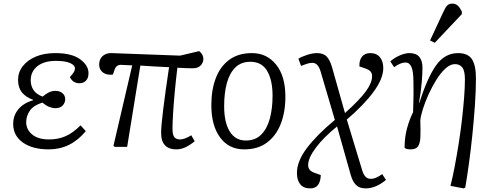

<svg xmlns="http://www.w3.org/2000/svg" viewBox="-20 -813 2688 1063"><path d="M250 14Q160 14 106.5 -24Q53 -62 53 -127Q53 -174 82 -208.5Q111 -243 164 -258V-260Q121 -276 100.5 -302.5Q80 -329 80 -371Q80 -413 106 -446.5Q132 -480 178 -499.5Q224 -519 286 -519Q377 -519 423.5 -485Q470 -451 470 -408Q470 -381 456 -366.5Q442 -352 420 -352Q384 -352 367 -386Q384 -405 389.5 -415Q395 -425 395 -433Q395 -453 367 -464.5Q339 -476 290 -476Q224 -476 187 -446.5Q150 -417 150 -368Q150 -338 165.5 -314.5Q181 -291 216 -278Q233 -293 250.5 -301.5Q268 -310 287 -310Q311 -310 326 -297Q341 -284 341 -264Q341 -244 327 -229Q313 -214 287 -214Q271 -214 253 -221Q235 -228 215 -245Q166 -230 145.5 -200.5Q125 -171 125 -137Q125 -96 158 -68.5Q191 -41 252 -41Q301 -41 342 -58.5Q383 -76 426 -119L455 -87Q372 14 250 14Z M955 14Q916 14 894 -8Q872 -30 872 -78Q872 -113 883.5 -207Q895 -301 916 -441Q877 -443 836.5 -445Q796 -447 757 -450L684 0H616L608 -5L712 -451Q664 -454 649 -454Q624 -454 615 -429L605 -400Q570 -396 549.5 -412Q529 -428 529 -455Q529 -486 548.5 -503Q568 -520 597 -519L977 -505L1083 -530Q1106 -511 1106 -487Q1106 -466 1091 -450.5Q1076 -435 1049 -435Q1039 -435 1015.5 -435.5Q992 -436 962 -438Q953 -364 947 -298Q941 -232 938 -180.5Q935 -129 935 -100Q935 -66 945.5 -53.5Q956 -41 977 -41Q1002 -41 1039 -64L1058 -31Q1031 -9 1006.5 2.5Q982 14 955 14Z M1332 14Q1247 14 1198.5 -52Q1150 -118 1150 -231Q1150 -316 1175 -381Q1200 -446 1250 -482.5Q1300 -519 1375 -519Q1457 -519 1508.5 -455.5Q1560 -392 1560 -277Q1560 -193 1534.5 -127.5Q1509 -62 1458.5 -24Q1408 14 1332 14ZM1341 -35Q1393 -35 1425.5 -67Q1458 -99 1473.5 -155Q1489 -211 1489 -283Q1489 -370 1459 -420.5Q1429 -471 1366 -471Q1315 -471 1283 -439.5Q1251 -408 1236 -353Q1221 -298 1221 -225Q1221 -135 1252 -85Q1283 -35 1341 -35Z M1697 230Q1661 230 1642.5 207.5Q1624 185 1624 145Q1624 79 1680 5.5Q1736 -68 1834 -149L1755 -417Q1741 -465 1710 -465Q1692 -465 1676.5 -459Q1661 -453 1647 -448L1632 -488Q1647 -498 1678.5 -508.5Q1710 -519 1734 -519Q1771 -519 1789 -499.5Q1807 -480 1818 -442L1890 -187Q1973 -262 2006.5 -308.5Q2040 -355 2040 -391Q2040 -407 2031.5 -417Q2023 -427 2000 -435L1970 -445Q1968 -478 1983.5 -498.5Q1999 -519 2030 -519Q2065 -519 2083.5 -496Q2102 -473 2102 -436Q2102 -378 2048.5 -305Q1995 -232 1900 -151L1985 129Q1999 177 2031 177Q2048 177 2063 170.5Q2078 164 2096 151L2117 183Q2094 203 2064.5 216.5Q2035 230 2005 230Q1970 230 1951 211Q1932 192 1922 156L1846 -113Q1771 -52 1728.5 5Q1686 62 1686 101Q1686 116 1694.5 127Q1703 138 1727 146L1756 156Q1755 191 1741 210.5Q1727 230 1697 230Z M2547 230 2474 216Q2486 169 2497.5 108.5Q2509 48 2519.5 -18Q2530 -84 2537.5 -149.5Q2545 -215 2549.5 -272.5Q2554 -330 2554 -373Q2554 -421 2539.5 -439.5Q2525 -458 2499 -458Q2473 -458 2446.5 -434Q2420 -410 2396 -371.5Q2372 -333 2352.5 -290Q2333 -247 2321 -208.5Q2309 -170 2307 -146Q2309 -91 2307.5 -55.5Q2306 -20 2294.5 -3Q2283 14 2254 14Q2228 14 2220 5Q2220 -53 2233.5 -102.5Q2247 -152 2267 -192Q2268 -222 2268.5 -245.5Q2269 -269 2269.5 -295Q2270 -321 2269 -358Q2269 -418 2258 -442.5Q2247 -467 2225 -467Q2211 -467 2195.5 -460.5Q2180 -454 2162 -441L2141 -473Q2163 -493 2193 -506Q2223 -519 2247 -519Q2284 -519 2301.5 -498Q2319 -477 2319 -438Q2319 -407 2315 -358Q2311 -309 2300 -245L2302 -244Q2345 -381 2393.5 -450Q2442 -519 2516 -519Q2571 -519 2593 -485Q2615 -451 2615 -379Q2615 -313 2609.5 -232.5Q2604 -152 2595.5 -69Q2587 14 2576.5 90.5Q2566 167 2556 225ZM2387 -576 2361 -589 2436 -750Q2446 -772 2456 -782.5Q2466 -793 2484 -793Q2503 -793 2515 -781.5Q2527 -770 2537 -749V-735Z"/></svg>

Font: Literata 12pt Light
Style: Italic
Weight: 300
Italic angle: -2°
Designer: Latin by Veronika Burian and Jose Scaglione. Greek by Irene Vlachou. Cyrillic by Vera Evstafieva
Foundry: TypeTogether
Version: Version 3.002